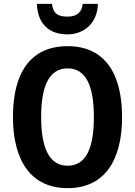

<svg xmlns="http://www.w3.org/2000/svg" viewBox="-20 -964 699 994"><path d="M487 -944H408C403 -893 370 -878 329 -878C282 -878 255 -892 249 -944H171C174 -844 232 -786 328 -786C420 -786 484 -848 487 -944ZM612 -358C612 -581 524 -725 330 -725C140 -725 47 -590 47 -359C47 -137 137 10 330 10C523 10 612 -136 612 -358ZM193 -358C193 -520 235 -610 330 -610C424 -610 466 -521 466 -358C466 -194 424 -106 330 -106C236 -106 193 -196 193 -358Z"/></svg>

Font: Noto Sans Display SemiCondensed
Style: Bold
Weight: 700
Width: 4
Designer: Monotype Design Team
Foundry: Monotype Imaging Inc.
Version: Version 1.900